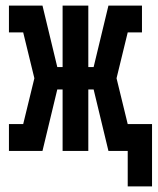

<svg xmlns="http://www.w3.org/2000/svg" viewBox="-20 -540 564 687"><path d="M437 127V0H368L315 -220H296V0H204V-220H185L132 0H12V-96H63L103 -260L63 -424H12V-520H132L185 -300H204V-520H296V-300H315L368 -520H488V-424H437L397 -260L437 -96H524V127Z"/></svg>

Font: Iosevka Gothic
Style: Bold
Weight: 700
Monospace: yes
Designer: Belleve Invis
Foundry: Belleve Invis
Version: Version 15.5.1; ttfautohint (v1.8.4)